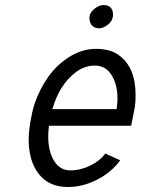

<svg xmlns="http://www.w3.org/2000/svg" viewBox="-20 -728 558 762"><path d="M188 -294.9H442.9Q446.3 -319.8 446.3 -336.9Q446.3 -393.6 422.4 -430.7Q398.4 -467.8 356.9 -467.8Q315.4 -467.8 280.8 -441.4Q215.3 -391.6 188 -294.9ZM174.3 -229Q171.4 -207.5 171.4 -186.5Q171.4 -127.4 194.6 -89.6Q217.8 -51.8 258.5 -51.8Q299.3 -51.8 337.9 -70.6Q376.5 -89.4 397.9 -118.7L457 -91.8Q421.9 -43.5 364.7 -14.6Q307.6 14.2 250 14.2Q174.3 14.2 134 -37.4Q93.8 -88.9 93.8 -174.3Q93.8 -214.8 106.9 -277.3Q120.1 -339.8 157 -400.9Q193.8 -461.9 248.5 -498Q303.2 -534.2 360.4 -534.2Q417.5 -534.2 452.1 -508.8Q518.1 -460.9 518.1 -351.1Q518.1 -314.9 513.2 -292.5Q506.3 -260.3 500.5 -229ZM390.6 -708Q426.8 -708 428.7 -671.4Q428.7 -647 409.7 -631.3Q390.6 -615.7 373.5 -615.7Q356.4 -615.7 345.7 -626.5Q335 -637.2 335 -657Q335 -676.8 354 -692.4Q373 -708 390.6 -708Z"/></svg>

Font: Tuffy
Style: Italic
Weight: 400
Italic angle: -12°
Designer: Thatcher Ulrich, Karoly Barta and Michael Everson
Version: Version 001.271